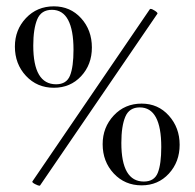

<svg xmlns="http://www.w3.org/2000/svg" viewBox="-20 -580 614 606"><path d="M27 -433Q27 -486 62 -523Q97 -560 150 -560Q202 -560 236 -522.5Q270 -485 270 -430Q270 -376 236 -339.5Q202 -303 150 -303Q97 -303 62 -340.5Q27 -378 27 -433ZM212 -423Q212 -485 195 -517Q178 -549 144 -549Q110 -549 97.5 -519Q85 -489 85 -436Q85 -314 157 -314Q190 -314 201 -341.5Q212 -369 212 -423ZM304 -125Q304 -178 339 -215.5Q374 -253 427 -253Q479 -253 513 -215Q547 -177 547 -123Q547 -69 513 -32Q479 5 427 5Q374 5 339 -32.5Q304 -70 304 -125ZM489 -116Q489 -241 421 -241Q388 -241 375.5 -211.5Q363 -182 363 -129Q363 -7 434 -7Q467 -7 478 -34.5Q489 -62 489 -116ZM105 6Q100 6 90.5 1Q81 -4 82 -7L453 -551L455 -552Q460 -552 469 -546Q478 -540 477 -537L106 6Z"/></svg>

Font: Cormorant Infant
Style: Regular
Weight: 400
Designer: Christian Thalmann (Catharsis Fonts)
Foundry: Catharsis Fonts
Version: Version 4.000